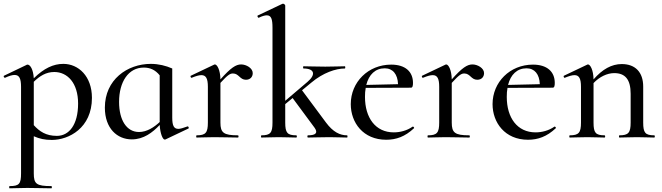

<svg xmlns="http://www.w3.org/2000/svg" viewBox="-21 -745 3584 1040"><path d="M322 -399C268 -399 217 -375 162 -321C159 -369 143 -395 128 -395C126 -395 124 -395 122 -393L1 -335C-4 -333 1 -322 7 -324C28 -334 46 -339 58 -339C84 -339 93 -319 93 -274V194C93 251 83 263 31 263C28 263 28 275 31 275C56 275 91 273 127 273C176 273 221 275 257 275C261 275 261 263 257 263C176 263 162 251 162 194V-7C194 7 222 13 260 13C351 13 477 -51 477 -215C477 -332 404 -399 322 -399ZM287 -9C228 -9 193 -33 162 -67V-302C194 -333 228 -355 273 -355C344 -355 402 -296 402 -184C402 -69 353 -9 287 -9Z M994 -60C972 -52 956 -47 945 -47C921 -47 912 -64 912 -108V-374C878 -389 838 -399 796 -399C668 -399 547 -313 547 -162C547 -49 614 10 693 10C757 10 805 -27 844 -68C847 -19 861 11 871 11C873 11 874 11 876 10L1000 -49C1004 -52 999 -63 994 -60ZM732 -30C665 -30 624 -94 624 -193C624 -301 674 -379 758 -379C791 -379 820 -367 844 -337V-84C814 -56 775 -30 732 -30Z M1285 -396C1257 -396 1229 -378 1173 -315C1172 -367 1155 -396 1143 -396C1141 -396 1139 -395 1137 -394L1013 -335C1008 -333 1013 -321 1018 -324C1040 -333 1057 -338 1070 -338C1095 -338 1105 -319 1105 -275V-81C1105 -26 1093 -12 1044 -12C1041 -12 1041 0 1044 0C1069 0 1103 -2 1139 -2C1188 -2 1234 0 1268 0C1272 0 1272 -12 1268 -12C1190 -12 1173 -26 1173 -81V-296C1214 -341 1226 -347 1241 -347C1273 -347 1278 -313 1311 -313C1335 -313 1348 -329 1348 -349C1348 -376 1313 -396 1285 -396Z M1859 -12C1820 -12 1783 -30 1745 -81L1615 -256L1666 -298C1729 -351 1798 -374 1847 -374C1850 -374 1850 -386 1847 -386C1818 -386 1793 -384 1741 -384C1684 -384 1656 -386 1623 -386C1620 -386 1620 -374 1623 -374C1683 -374 1691 -341 1645 -302L1524 -199V-715C1524 -719 1517 -725 1512 -725C1511 -725 1510 -725 1508 -724L1375 -661C1371 -659 1376 -647 1381 -649C1399 -658 1414 -662 1424 -662C1448 -662 1455 -642 1455 -595V-81C1455 -26 1444 -12 1395 -12C1392 -12 1392 0 1395 0C1420 0 1453 -2 1489 -2C1526 -2 1559 0 1584 0C1588 0 1588 -12 1584 -12C1535 -12 1524 -26 1524 -81V-181L1564 -214L1683 -53C1702 -26 1691 -12 1647 -12C1643 -12 1643 0 1647 0C1678 0 1713 -2 1764 -2C1800 -2 1834 0 1859 0C1862 0 1862 -12 1859 -12Z M2214 -59C2183 -37 2145 -28 2112 -28C2013 -28 1956 -107 1956 -220C1956 -238 1957 -254 1960 -269L2205 -270C2214 -270 2216 -281 2216 -296C2216 -357 2174 -395 2098 -395C1973 -395 1879 -300 1879 -181C1879 -81 1946 12 2071 12C2125 12 2173 -5 2221 -50C2225 -53 2218 -61 2214 -59ZM2063 -375C2107 -375 2133 -343 2135 -289L1963 -285C1977 -341 2012 -375 2063 -375Z M2538 -396C2510 -396 2482 -378 2426 -315C2425 -367 2408 -396 2396 -396C2394 -396 2392 -395 2390 -394L2266 -335C2261 -333 2266 -321 2271 -324C2293 -333 2310 -338 2323 -338C2348 -338 2358 -319 2358 -275V-81C2358 -26 2346 -12 2297 -12C2294 -12 2294 0 2297 0C2322 0 2356 -2 2392 -2C2441 -2 2487 0 2521 0C2525 0 2525 -12 2521 -12C2443 -12 2426 -26 2426 -81V-296C2467 -341 2479 -347 2494 -347C2526 -347 2531 -313 2564 -313C2588 -313 2601 -329 2601 -349C2601 -376 2566 -396 2538 -396Z M2982 -59C2951 -37 2913 -28 2880 -28C2781 -28 2724 -107 2724 -220C2724 -238 2725 -254 2728 -269L2973 -270C2982 -270 2984 -281 2984 -296C2984 -357 2942 -395 2866 -395C2741 -395 2647 -300 2647 -181C2647 -81 2714 12 2839 12C2893 12 2941 -5 2989 -50C2993 -53 2986 -61 2982 -59ZM2831 -375C2875 -375 2901 -343 2903 -289L2731 -285C2745 -341 2780 -375 2831 -375Z M3523 -12C3474 -12 3463 -26 3463 -81V-276C3463 -354 3420 -398 3347 -398C3292 -398 3242 -370 3194 -315C3193 -367 3176 -396 3164 -396C3162 -396 3160 -395 3158 -394L3034 -335C3029 -333 3034 -321 3039 -324C3061 -333 3078 -338 3091 -338C3116 -338 3126 -319 3126 -275V-81C3126 -26 3114 -12 3065 -12C3062 -12 3062 0 3065 0C3090 0 3124 -2 3160 -2C3196 -2 3229 0 3254 0C3258 0 3258 -12 3254 -12C3205 -12 3194 -26 3194 -81V-295C3226 -329 3268 -349 3306 -349C3366 -349 3395 -314 3395 -237V-81C3395 -26 3383 -12 3334 -12C3331 -12 3331 0 3334 0C3359 0 3393 -2 3429 -2C3465 -2 3498 0 3523 0C3527 0 3527 -12 3523 -12Z"/></svg>

Font: Cormorant Infant Book
Style: Regular
Weight: 500
Designer: Christian Thalmann (Catharsis Fonts)
Version: Version 1.000;PS 002.000;hotconv 1.0.88;makeotf.lib2.5.64775